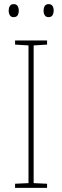

<svg xmlns="http://www.w3.org/2000/svg" viewBox="-20 -910 300 930"><path d="M208 0H53V-20L118 -23V-690L53 -694V-714H208V-694L143 -690V-23L208 -20ZM22 -859Q22 -871 27.5 -880.5Q33 -890 46 -890Q60 -890 65.5 -880.5Q71 -871 71 -859Q71 -845 65.5 -836Q60 -827 46 -827Q33 -827 27.5 -836.5Q22 -846 22 -859ZM191 -859Q191 -871 196.5 -880.5Q202 -890 215 -890Q229 -890 234.5 -881Q240 -872 240 -859Q240 -846 234.5 -836.5Q229 -827 215 -827Q202 -827 196.5 -836.5Q191 -846 191 -859Z"/></svg>

Font: Noto Sans Lao UI SemCond Thin
Style: Regular
Weight: 100
Width: 4
Designer: Monotype Design Team
Foundry: Monotype Imaging Inc.
Version: Version 2.000; ttfautohint (v1.8.4.7-5d5b)